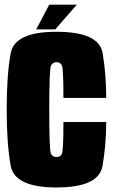

<svg xmlns="http://www.w3.org/2000/svg" viewBox="-20 -822 500 846"><path d="M228.5 4Q415.5 4 431.8 -91.2Q448 -186.5 448 -284.5H259.5Q259.5 -157.5 252.5 -143.8Q245.5 -130 229 -130Q212 -130 204.5 -144.8Q197 -159.5 197 -340Q197 -519 205 -533.5Q213 -548 229 -548Q245.5 -548 252.5 -534Q259.5 -520 259.5 -390.5H448Q448 -494.5 432.2 -588.2Q416.5 -682 228 -682Q44.5 -682 27 -587Q9.5 -492 9.5 -340Q9.5 -188.5 27 -92.2Q44.5 4 228.5 4ZM139.5 -692.5H223.5L318.5 -801.5H197Z"/></svg>

Font: Anybody ExtraCondensed Black
Style: Regular
Weight: 900
Width: 2
Version: Version 1.113;gftools[0.9.25]